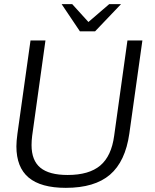

<svg xmlns="http://www.w3.org/2000/svg" viewBox="-20 -895 748 925"><path d="M59 -190Q59 -214 64 -251L127 -700H199L135 -241Q132 -217 132 -196Q132 -122 174.5 -87Q217 -52 306 -52Q409 -52 463 -97.5Q517 -143 530 -241L594 -700H666L603 -251Q584 -117 510 -53.5Q436 10 297 10Q177 10 118 -39.5Q59 -89 59 -190ZM277 -875H328L406 -789L506 -875H563L438 -744H365Z"/></svg>

Font: Krub
Style: Italic
Weight: 400
Italic angle: -8°
Designer: Ekaluck Peanpanawate
Foundry: Cadson Demak Co.,Ltd.
Version: Version 1.000; ttfautohint (v1.6)